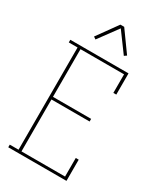

<svg xmlns="http://www.w3.org/2000/svg" viewBox="-234 -1049 968 1137"><g transform="rotate(30 250.0 -480.5)"><path d="M25 0V-18H85V-717H25V-735H423V-590H403V-717H105V-391H366V-373H105V-18H403V-145H423V0ZM153 -811 137 -822 237 -961H263L363 -822L347 -811L250 -943Z"/></g></svg>

Font: Iosevka Curly Slab Thin
Style: Regular
Weight: 100
Monospace: yes
Designer: Belleve Invis
Foundry: Belleve Invis
Version: Version 22.1.2; ttfautohint (v1.8.4)